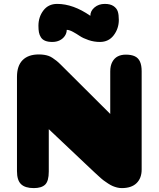

<svg xmlns="http://www.w3.org/2000/svg" viewBox="-20 -964 813 984"><path d="M706 -95Q706 -51 680 -25.5Q654 0 604 0Q592 0 580 -3Q568 -6 557.5 -10.5Q547 -15 534 -23.5Q521 -32 511.5 -39Q502 -46 488 -59Q474 -72 464.5 -80.5Q455 -89 439 -104.5Q423 -120 413 -129L230 -302V-85Q230 -36 211.5 -18Q193 0 153 0Q109 0 88 -20Q67 -40 67 -87V-570Q67 -627 96 -656Q125 -685 179 -685Q194 -685 206.5 -683Q219 -681 229 -677.5Q239 -674 249.5 -667Q260 -660 269.5 -652.5Q279 -645 292 -632L545 -380V-598Q545 -627 555.5 -646.5Q566 -666 583.5 -675Q601 -684 625 -684Q653 -684 671 -675.5Q689 -667 697.5 -648Q706 -629 706 -599ZM322 -811Q322 -794 312 -779.5Q302 -765 285.5 -757Q269 -749 248 -749Q226 -749 211.5 -755Q197 -761 189.5 -773Q182 -785 179.5 -798.5Q177 -812 177 -832Q177 -877 202.5 -910.5Q228 -944 273 -944Q355 -944 443 -883Q443 -908 464.5 -926Q486 -944 517 -944Q545 -944 561.5 -933Q578 -922 583.5 -905.5Q589 -889 589 -862Q589 -818 563 -783.5Q537 -749 492 -749Q462 -749 434 -758.5Q406 -768 389 -779.5Q372 -791 353.5 -801Q335 -811 322 -811Z"/></svg>

Font: Coiny
Style: Regular
Weight: 400
Version: Version 001.001